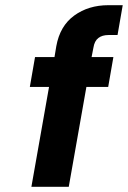

<svg xmlns="http://www.w3.org/2000/svg" viewBox="-20 -720 493 740"><path d="M95 -385 115 -500H190L197 -542Q211 -620 266 -660Q321 -700 398 -700H453L433 -585H398Q374 -585 359 -573.5Q344 -562 340 -536L333 -500H417L397 -385H313L245 0H101L169 -385Z"/></svg>

Font: Overused Grotesk
Style: Bold Italic
Weight: 700
Italic angle: -10°
Version: Version 0.003